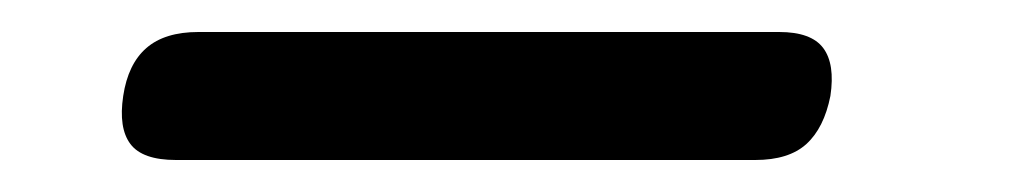

<svg xmlns="http://www.w3.org/2000/svg" viewBox="-20 -390 640 120"><path d="M90 -290Q69 -290 61.5 -300Q54 -310 57 -330Q60 -350 71.5 -360Q83 -370 104 -370H467Q487 -370 494.5 -360Q502 -350 499 -330Q495 -310 484 -300Q473 -290 452 -290Z"/></svg>

Font: Maple Mono Light
Style: Italic
Weight: 300
Italic angle: -10°
Monospace: yes
Designer: subframe7536
Version: Version 7.000